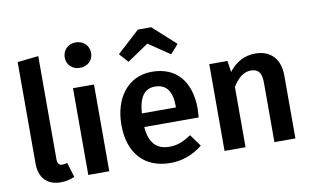

<svg xmlns="http://www.w3.org/2000/svg" viewBox="-82 -973 1870 1153"><g transform="rotate(-10 853.5 -396.5)"><path d="M202 15C232 15 260 9 287 -3L260 -93C250 -90 240 -88 230 -88C210 -88 200 -100 200 -125V-755L72 -741V-121C72 -34 121 15 202 15Z M435 -797C388 -797 355 -763 355 -719C355 -675 388 -642 435 -642C483 -642 516 -675 516 -719C516 -763 483 -797 435 -797ZM372 -529V0H500V-529Z M858 -715 988 -627 1037 -682 898 -808H817L679 -682L728 -627ZM1088 -277C1088 -445 1003 -544 855 -544C708 -544 620 -424 620 -261C620 -90 711 15 872 15C944 15 1009 -9 1068 -56L1015 -129C968 -97 930 -82 883 -82C808 -82 761 -122 753 -225H1085C1087 -253 1088 -270 1088 -277ZM961 -308H753C760 -409 795 -453 858 -453C927 -453 961 -407 961 -314Z M1485 -544C1421 -544 1367 -516 1324 -460L1314 -529H1203V0H1331V-368C1364 -420 1398 -448 1442 -448C1485 -448 1507 -426 1507 -363V0H1635V-383C1635 -484 1580 -544 1485 -544Z"/></g></svg>

Font: Fira Sans Medium
Style: Regular
Weight: 500
Designer: Carrois Corporate & Edenspiekermann AG
Foundry: Carrois Corporate GbR & Edenspiekermann AG
Version: Version 4.203